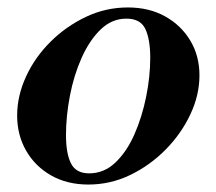

<svg xmlns="http://www.w3.org/2000/svg" viewBox="-20 -482 580 515"><path d="M217 13Q160 13 117 -11.5Q74 -36 50 -78Q26 -120 26 -172Q26 -225 50 -277Q74 -329 116 -370.5Q158 -412 211 -437Q264 -462 323 -462Q380 -462 423 -438Q466 -414 490.5 -373Q515 -332 515 -280Q515 -227 490.5 -175Q466 -123 424 -80.5Q382 -38 329 -12.5Q276 13 217 13ZM219 -17Q259 -17 289.5 -46Q320 -75 340.5 -121.5Q361 -168 372 -222.5Q383 -277 383 -327Q383 -376 370 -404Q357 -432 319 -432Q280 -432 250 -403Q220 -374 199 -327Q178 -280 167.5 -225Q157 -170 157 -120Q157 -70 170.5 -43.5Q184 -17 219 -17Z"/></svg>

Font: Libre Bodoni Medium
Style: Italic
Weight: 500
Italic angle: -13°
Designer: Pablo Impallari, Rodrigo Fuenzalida
Foundry: Impallari Type
Version: Version 2.005;gftools[0.9.23]